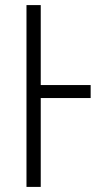

<svg xmlns="http://www.w3.org/2000/svg" viewBox="-20 -734 409 754"><path d="M336 -349V-400H140V-714H84V0H140V-349Z"/></svg>

Font: Noto Sans Display SemiCondensed Light
Style: Regular
Weight: 300
Width: 4
Designer: Monotype Design Team
Foundry: Monotype Imaging Inc.
Version: Version 1.900